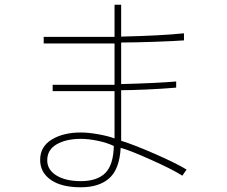

<svg xmlns="http://www.w3.org/2000/svg" viewBox="-20 -716 960 813"><path d="M752 28Q714 3 621.5 -38.5Q529 -80 491 -90Q486 0 443 38.5Q400 77 322 77Q240 77 195 45.5Q150 14 150 -39Q150 -95 199 -125Q248 -155 322 -155Q354 -155 396 -147.5Q438 -140 465 -130V-330H203V-357H465V-532H165V-560H465V-696H493V-561Q664 -565 759 -575V-545Q720 -542 634 -539Q548 -536 493 -536V-360Q646 -364 726 -371V-345Q669 -340 601 -337Q533 -334 493 -334V-120Q545 -104 634.5 -65Q724 -26 770 2ZM322 -128Q260 -128 220 -105Q180 -82 180 -37Q180 3 219 27Q258 51 322 51Q391 51 425.5 17Q460 -17 462 -98Q432 -112 393.5 -120Q355 -128 322 -128Z"/></svg>

Font: LINE Seed Sans KR Thin
Style: Regular
Weight: 250
Designer: LINE BX Design & Sandoll Inc & Dalton Maag Ltd
Foundry: Sandoll Inc.
Version: Version 1.000